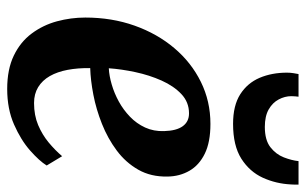

<svg xmlns="http://www.w3.org/2000/svg" viewBox="-182 -678 870 547"><g transform="rotate(90 253.5 -404.0)"><path d="M451 -101.5Q438 -80.5 408.2 -54.2Q378.5 -28 334.2 -8.5Q290 11 233 11Q177 11 138 -7.8Q99 -26.5 75 -58.8Q51 -91 40.2 -130.8Q29.5 -170.5 29.5 -211.5Q29.5 -287 52.5 -351.8Q75.5 -416.5 116.5 -465Q157.5 -513.5 212.8 -540.8Q268 -568 332.5 -568Q384.5 -568 417.2 -552Q450 -536 466 -508.2Q482 -480.5 482.5 -446Q483.5 -398.5 463 -362.5Q442.5 -326.5 408.2 -301Q374 -275.5 332.5 -259Q291 -242.5 249.5 -234.5Q208 -226.5 173.5 -225.5Q173 -190.5 178.5 -161.2Q184 -132 196.2 -110.5Q208.5 -89 227.8 -77.2Q247 -65.5 273 -65.5Q308 -65.5 335.8 -77.2Q363.5 -89 385.5 -107.2Q407.5 -125.5 424.5 -145.5ZM302.5 -507Q270.5 -507 247.5 -485.2Q224.5 -463.5 209 -428.8Q193.5 -394 185 -354.2Q176.5 -314.5 174 -278.5Q195.5 -279.5 220.2 -286.8Q245 -294 268.8 -307Q292.5 -320 312 -338.8Q331.5 -357.5 342.8 -382Q354 -406.5 353 -436Q352 -471.5 339 -489.2Q326 -507 302.5 -507ZM332.5 -632.5Q280 -632.5 248 -653Q216 -673.5 201.2 -708.2Q186.5 -743 186.5 -786Q186.5 -796 188 -804.8Q189.5 -813.5 190.5 -819H255Q254.5 -814.5 254 -809.5Q253.5 -804.5 253.5 -798.5Q253.5 -780 262.8 -762.5Q272 -745 291.2 -734Q310.5 -723 341 -723Q378.5 -723 398.8 -738.8Q419 -754.5 427.8 -777Q436.5 -799.5 438.5 -819H505.5Q505.5 -814.5 505.5 -809.2Q505.5 -804 505 -798Q503 -755 485.8 -717.2Q468.5 -679.5 431.5 -656Q394.5 -632.5 332.5 -632.5Z"/></g></svg>

Font: Merriweather 24pt
Style: Bold Italic
Weight: 700
Italic angle: -7.8°
Designer: Eben Sorkin
Foundry: Eben Sorkin
Version: Version 2.101